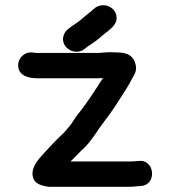

<svg xmlns="http://www.w3.org/2000/svg" viewBox="-20 -710 654 736"><path d="M252.4 -607.4 240.6 -598.3C229.9 -589.7 223.6 -578.5 221.9 -565.4C216.8 -524 269.7 -494.7 304.7 -522.7L316.1 -531.6C334.3 -544.1 344.5 -549.6 362.3 -565.1C374.9 -577 392 -588.2 404.7 -600.2C414.9 -609.8 427.1 -622.1 427.1 -641.5C427.1 -668.1 404 -690 375.8 -690C361.9 -690 349.4 -685.1 339.5 -675.8C325.6 -662.7 308.3 -651.3 292.1 -636C277.9 -624.1 268.9 -619.1 252.4 -607.4ZM403.7 -510H403.3C385.6 -510 367.9 -507 350.4 -507H121.5C116.5 -507 110.7 -508.2 104.4 -508.9C77.2 -512.3 53 -491.2 50.1 -466.9C44.9 -424.6 82.1 -410 121.5 -410H350.4C359.1 -410 365.9 -410.2 374.6 -411C346 -365.8 311.5 -312.2 278.5 -272C270.1 -261.9 255.5 -236.9 246.9 -226.8C235.7 -214.4 231.4 -207 221 -197.5C194.8 -173.6 168.9 -145 145.9 -120C128.6 -101.3 90.9 -61.3 109.7 -21.9C117 -6.7 137 0.6 151.5 3.4L161.5 5.4C163.6 5.8 165.5 6 167.5 6H474.5C485.5 6 495.9 5.3 506.3 4L520 3C582.6 -0.9 574.1 -100.3 511.8 -93L497.9 -92C490.7 -91.3 483 -91 474.5 -91H250.5C264.3 -105.4 278.6 -119.1 292.6 -133.7C316.3 -153.8 332.2 -176.9 349.7 -202.5C355.3 -210.6 358.8 -216.8 362.1 -220.4C386.9 -254.4 417.5 -293.7 440.9 -333.1C456 -356.9 473.3 -382 484.3 -405C492.7 -421.4 509.9 -438.7 497 -472C485.5 -501.8 461 -509 425.5 -509C418.7 -509 411.3 -509.3 403.7 -510Z"/></svg>

Font: HoneyBee
Style: Blk
Weight: 700
Foundry: Cannot Into Space Fonts
Version: Version 0.89